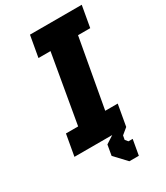

<svg xmlns="http://www.w3.org/2000/svg" viewBox="-222 -831 957 1105"><g transform="rotate(-30 256.0 -278.5)"><path d="M299 180 226 102 238 33 289 0H38L63 -141H144L223 -596H143L168 -737H512L487 -596H406L324 -141H407L382 0L342 33L337 60L352 78H380L362 180Z"/></g></svg>

Font: Tomorrow
Style: Bold Italic
Weight: 700
Italic angle: -10°
Designer: Tony de Marco, Monica Rizzolli
Foundry: Just in Type
Version: Version 2.002